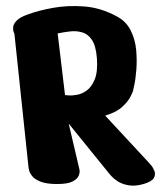

<svg xmlns="http://www.w3.org/2000/svg" viewBox="-20 -600 539 626"><path d="M73 -54 27 -490Q27 -490 24.5 -496Q22 -502 23 -512Q24 -522 34.5 -533Q45 -544 71 -553Q106 -566 153.5 -574.5Q201 -583 254.5 -579Q308 -575 360 -547Q391 -531 406 -501Q421 -471 424 -437Q427 -403 424.5 -372Q422 -341 417.5 -321Q413 -301 413 -301Q413 -301 406 -286Q399 -271 379.5 -252.5Q360 -234 323 -223L465 -70Q465 -70 472 -62Q479 -54 483.5 -42.5Q488 -31 481.5 -19.5Q475 -8 448 0Q420 8 398.5 4Q377 0 363.5 -9Q350 -18 343 -26Q336 -34 336 -34L204 -197L237 -56Q237 -56 239 -47.5Q241 -39 237 -28Q233 -17 217 -8.5Q201 0 166 0Q131 0 111.5 -8Q92 -16 84 -27Q76 -38 74.5 -46Q73 -54 73 -54ZM168 -491 192 -290Q192 -290 203.5 -289Q215 -288 231.5 -291Q248 -294 263.5 -305.5Q279 -317 289 -341.5Q299 -366 296 -409Q293 -450 280 -469.5Q267 -489 248 -494.5Q229 -500 208 -497.5Q187 -495 168 -491Z"/></svg>

Font: Nerko One
Style: Regular
Weight: 400
Designer: Nermin Kahrimanovic
Foundry: Nermin Kahrimanovic
Version: Version 1.101